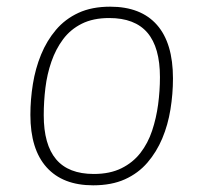

<svg xmlns="http://www.w3.org/2000/svg" viewBox="-20 -549 609 575"><path d="M259 6Q168 6 119.5 -48Q71 -102 71 -205Q71 -251 78.5 -297.5Q86 -344 103 -385.5Q120 -427 147.5 -459.5Q175 -492 215 -510.5Q255 -529 310 -529Q402 -529 450 -474.5Q498 -420 498 -314Q498 -268 490.5 -221.5Q483 -175 466 -134.5Q449 -94 421.5 -62Q394 -30 354 -12Q314 6 259 6ZM261 -28Q309 -28 343.5 -45Q378 -62 400.5 -91Q423 -120 435.5 -157.5Q448 -195 453.5 -236Q459 -277 459 -318Q459 -407 421.5 -451Q384 -495 307 -495Q259 -495 225 -478Q191 -461 169 -431.5Q147 -402 134 -364.5Q121 -327 116 -286Q111 -245 111 -204Q111 -116 148 -72Q185 -28 261 -28Z"/></svg>

Font: Asap Thin
Style: Italic
Weight: 250
Italic angle: -6°
Designer: Pablo Cosgaya
Foundry: Omnibus-Type
Version: Version 3.001